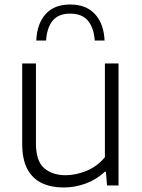

<svg xmlns="http://www.w3.org/2000/svg" viewBox="-20 -823 632 852"><path d="M262 9Q208 9 166.8 -10Q125.5 -29 102 -71.8Q78.5 -114.5 78.5 -185V-541.5H139.5V-187.5Q139.5 -108 176 -76.8Q212.5 -45.5 271.5 -45.5Q315.5 -45.5 363 -64.5Q410.5 -83.5 445.5 -125.5V-541.5H506V0H455L450 -61H445.5Q408.5 -26.5 361 -8.8Q313.5 9 262 9ZM141 -643Q144 -717 182 -760Q220 -803 291.5 -803Q363 -803 402 -759.8Q441 -716.5 444 -643H400.5Q396.5 -699 370.5 -730.8Q344.5 -762.5 291.5 -762.5Q238.5 -762.5 213.2 -730.8Q188 -699 184.5 -643Z"/></svg>

Font: Encode Sans SemiExpanded SemiExpanded Light
Style: Regular
Weight: 300
Width: 6
Designer: Multiple Designers
Foundry: Impallari Type
Version: Version 3.000; ttfautohint (v1.8.3) -l 8 -r 50 -G 200 -x 14 